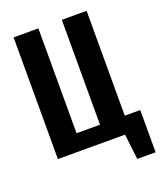

<svg xmlns="http://www.w3.org/2000/svg" viewBox="-173 -921 1018 1201"><g transform="rotate(-20 336.0 -320.5)"><path d="M530 169 510 0H63V-810H228V-112H384V-810H549V-112H652V169Z"/></g></svg>

Font: Oswald SemiBold
Style: Regular
Weight: 600
Designer: Vernon Adams
Foundry: Vernon Adams
Version: Version 4.100; ttfautohint (v1.8.1.43-b0c9)